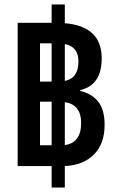

<svg xmlns="http://www.w3.org/2000/svg" viewBox="-20 -780 528 859"><path d="M448 -221Q448 -289 419.5 -325Q391 -361 339 -373V-377Q435 -399 435 -519Q435 -663 270 -676V-760H211V-678H59V-37H211V59H270V-37Q353 -41 400.5 -89Q448 -137 448 -221ZM159 -415V-586H211V-415ZM331 -505Q331 -430 270 -418V-583Q331 -571 331 -505ZM159 -130V-325H211V-130ZM343 -230Q343 -141 270 -131V-323Q343 -312 343 -230Z"/></svg>

Font: Noto Sans Thai UI Condensed Semi
Style: Regular
Weight: 600
Width: 3
Designer: Monotype Design Team
Foundry: Monotype Imaging Inc.
Version: Version 1.901